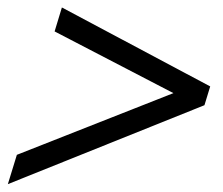

<svg xmlns="http://www.w3.org/2000/svg" viewBox="-62 -468 582 501"><path d="M471.5 -193.5 -41.5 12.5 -18 -64 390.5 -225 80.5 -386 99.5 -448.5 486.5 -242.5Z"/></svg>

Font: Newsreader 16pt
Style: Bold Italic
Weight: 700
Italic angle: -17°
Designer: Hugues Gentile
Foundry: Production Type
Version: Version 1.003; ttfautohint (v1.8.3)